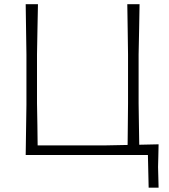

<svg xmlns="http://www.w3.org/2000/svg" viewBox="-20 -733 798 908"><path d="M683 154.5 679.5 0H101.5Q102.5 -60 103.2 -115.8Q104 -171.5 105 -237V-475Q104 -541 103.2 -596.8Q102.5 -652.5 101.5 -713H159.5Q158.5 -652.5 157.2 -596.8Q156 -541 155 -475V-244.5Q156 -189.5 156.8 -141.8Q157.5 -94 158 -45.5H482Q528.5 -46 583.5 -47.5Q584 -95.5 584.5 -142.8Q585 -190 585.5 -244.5V-475Q584.5 -541 583.8 -596.8Q583 -652.5 582 -713H640Q639 -652.5 638 -596.8Q637 -541 635.5 -475V-244.5Q636.5 -190 637 -143.2Q637.5 -96.5 638.5 -48.5Q683.5 -49.5 730 -50.5Q729.5 -21.5 728.8 5Q728 31.5 727.5 56.5Q728 81 728.8 105.8Q729.5 130.5 730 154.5Z"/></svg>

Font: Commissioner Loud ExtraLight
Style: Regular
Weight: 200
Designer: Kostas Bartsokas
Foundry: Kostas Bartsokas
Version: Version 1.000; ttfautohint (v1.8.3)